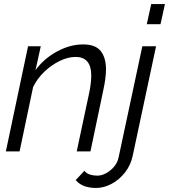

<svg xmlns="http://www.w3.org/2000/svg" viewBox="-20 -750 837 951"><path d="M119 -521H182L156 -403Q198 -460 262.5 -495Q327 -530 392 -530Q453 -530 479 -497Q505 -464 505 -406Q505 -384 501.5 -358.5Q498 -333 492 -305L428 0H360L422 -291Q432 -340 432 -376Q432 -468 354 -468Q317 -468 276.5 -448.5Q236 -429 200.5 -395.5Q165 -362 144 -319L77 0H9ZM729 -730H797L775 -630H707ZM456 181Q424 181 398.5 172Q373 163 355 142L398 96Q409 110 426.5 115Q444 120 462 120Q483 120 505.5 108Q528 96 545.5 75Q563 54 568 27L685 -521H753L637 23Q627 69 598.5 105Q570 141 532 161Q494 181 456 181Z"/></svg>

Font: Raleway
Style: Italic
Weight: 400
Italic angle: -12°
Designer: Matt McInerney, Pablo Impallari, Rodrigo Fuenzalida
Foundry: Matt McInerney, Pablo Impallari, Rodrigo Fuenzalida
Version: Version 4.026